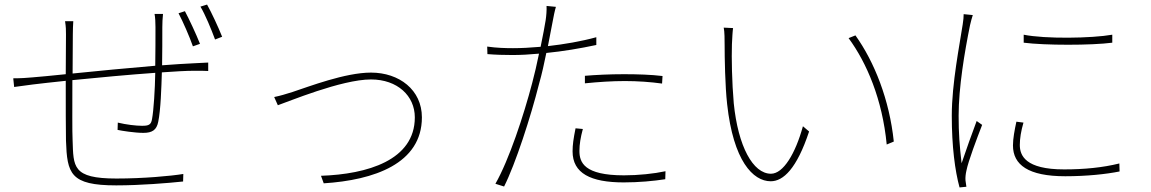

<svg xmlns="http://www.w3.org/2000/svg" viewBox="-20 -802 5040 841"><path d="M856 -610C839 -653 808 -719 790 -753L762 -744C781 -708 810 -642 825 -599ZM657 -741C660 -726 661 -702 661 -683C661 -639 661 -569 660 -514C540 -504 406 -491 298 -480L299 -651C299 -670 300 -696 301 -709H265C269 -683 269 -670 269 -651L268 -477C205 -471 153 -465 121 -463C100 -461 72 -459 38 -459L42 -421C70 -425 94 -428 124 -432C158 -436 209 -442 268 -448C268 -343 268 -228 269 -186C274 -42 287 10 489 10C595 10 716 0 782 -7L783 -40C728 -31 608 -20 490 -20C296 -20 302 -72 298 -188C296 -222 297 -337 297 -451C409 -462 545 -475 660 -483C659 -412 653 -318 646 -281C642 -255 631 -251 602 -251C576 -251 533 -256 496 -265L495 -233C514 -229 570 -220 608 -220C647 -220 666 -233 673 -268C684 -320 687 -420 689 -485C745 -489 795 -492 832 -492C856 -492 879 -492 892 -491V-528C875 -527 857 -526 832 -525C790 -523 741 -520 690 -516C691 -566 691 -635 691 -683C691 -700 692 -724 694 -741ZM858 -773C879 -738 905 -675 922 -629L953 -641C936 -684 906 -748 887 -782Z M1181 -377 1197 -341C1239 -355 1475 -454 1605 -454C1721 -454 1797 -382 1797 -288C1797 -100 1589 -39 1386 -32L1398 1C1618 -13 1828 -85 1828 -288C1828 -408 1729 -484 1605 -484C1492 -484 1334 -423 1261 -399C1229 -389 1210 -383 1181 -377Z M2542 -437C2601 -443 2661 -447 2717 -447C2773 -447 2829 -443 2880 -436L2882 -469C2833 -475 2772 -477 2713 -477C2650 -477 2590 -474 2542 -470ZM2592 -639C2527 -621 2451 -608 2380 -600C2388 -640 2395 -677 2401 -709C2404 -726 2410 -756 2415 -772L2374 -776C2375 -758 2373 -732 2370 -713C2367 -691 2358 -647 2348 -597C2303 -593 2262 -591 2227 -591C2195 -591 2156 -592 2114 -598L2115 -565C2152 -562 2186 -561 2225 -561C2260 -561 2299 -563 2341 -567C2332 -522 2321 -476 2311 -438C2274 -297 2210 -102 2150 3L2188 15C2238 -84 2305 -291 2341 -434C2354 -479 2364 -526 2373 -570C2445 -577 2522 -590 2592 -605ZM2501 -240C2492 -195 2488 -168 2488 -139C2488 -43 2567 -3 2712 -3C2777 -3 2843 -9 2894 -17L2895 -52C2844 -41 2776 -34 2713 -34C2538 -34 2518 -91 2518 -141C2518 -170 2523 -200 2533 -237Z M3191 -679 3150 -681C3154 -665 3154 -624 3154 -605C3154 -550 3156 -426 3165 -346C3192 -98 3278 -8 3356 -8C3411 -8 3470 -63 3524 -226L3497 -249C3464 -129 3411 -41 3357 -41C3278 -41 3213 -161 3194 -350C3186 -441 3184 -549 3186 -608C3187 -632 3189 -667 3191 -679ZM3727 -647 3697 -635C3777 -526 3845 -366 3864 -169L3895 -182C3876 -365 3810 -531 3727 -647Z M4464 -650V-615C4557 -603 4761 -603 4852 -615V-650C4761 -634 4558 -631 4464 -650ZM4432 -269C4424 -232 4417 -195 4417 -165C4417 -80 4484 -30 4646 -30C4739 -30 4825 -39 4884 -51L4883 -86C4810 -68 4730 -60 4641 -60C4471 -60 4447 -121 4447 -167C4447 -195 4452 -227 4463 -265ZM4201 -740C4201 -728 4200 -715 4197 -696C4184 -609 4149 -437 4149 -295C4149 -161 4163 -54 4183 19L4213 16C4212 9 4210 -2 4209 -12C4208 -25 4210 -41 4213 -54C4221 -96 4260 -198 4282 -255L4258 -272C4240 -225 4211 -143 4192 -87C4183 -164 4179 -219 4179 -295C4179 -419 4205 -574 4229 -692C4233 -710 4237 -723 4241 -736Z"/></svg>

Font: Noto Sans CJK JP Thin
Style: Regular
Weight: 250
Designer: Ryoko NISHIZUKA (kana & ideographs); Paul D. Hunt (Latin, Greek & Cyrillic); Wenlong ZHANG (bopomofo); Sandoll Communica
Foundry: Adobe Systems Incorporated
Version: Version 1.004;PS 1.004;hotconv 1.0.82;makeotf.lib2.5.63406